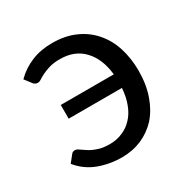

<svg xmlns="http://www.w3.org/2000/svg" viewBox="-125 -628 733 747"><g transform="rotate(-30 241.0 -254.5)"><path d="M35.2 -448.2Q67.4 -480.5 108.4 -497.1Q149.4 -514.6 202.1 -514.6Q259.8 -514.6 303.7 -495.1Q348.6 -475.6 378.9 -440.4Q409.2 -406.2 424.8 -358.4Q440.4 -309.6 440.4 -253.9Q440.4 -191.4 422.9 -142.6Q406.2 -94.7 376 -60.5Q345.7 -28.3 305.7 -10.7Q264.6 6.8 216.8 6.8Q162.1 6.8 112.3 -11.7Q63.5 -30.3 30.3 -71.3Q38.1 -81.1 53.7 -100.6Q59.6 -109.4 70.3 -109.4Q79.1 -109.4 88.9 -101.6Q98.6 -94.7 112.3 -85.9Q127 -76.2 148.4 -69.3Q168.9 -61.5 201.2 -61.5Q233.4 -61.5 258.8 -73.2Q285.2 -84 304.7 -105.5Q324.2 -126 335.9 -157.2Q347.7 -187.5 350.6 -227.5Q271.5 -227.5 111.3 -227.5Q111.3 -243.2 111.3 -289.1Q170.9 -289.1 349.6 -289.1Q341.8 -362.3 302.7 -403.3Q263.7 -445.3 197.3 -445.3Q168.9 -445.3 149.4 -439.5Q129.9 -433.6 116.2 -426.8Q102.5 -419.9 93.8 -414.1Q85 -408.2 77.1 -408.2Q70.3 -408.2 66.4 -411.1Q61.5 -413.1 57.6 -418.9Q50.8 -428.7 35.2 -448.2Z"/></g></svg>

Font: Lato
Style: Regular
Weight: 400
Designer: Lukasz Dziedzic with Adam Twardoch and Botio Nikoltchev
Version: Version 2.015; 2015-08-06; http://www.latofonts.com/